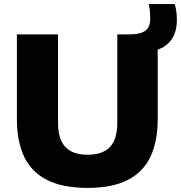

<svg xmlns="http://www.w3.org/2000/svg" viewBox="-20 -908 884 938"><path d="M408 10Q287 10 210.5 -28.5Q134 -67 98.2 -142Q62.5 -217 62.5 -327.5V-740H263.5V-309.5Q263.5 -227 299.8 -189.5Q336 -152 408 -152Q480.5 -152 516.8 -189.5Q553 -227 553 -309.5V-740H613.5Q664 -740 689 -757.2Q714 -774.5 714 -818Q714 -833 712.8 -849.2Q711.5 -865.5 707 -888H834Q840 -866 842 -847.8Q844 -829.5 844 -811Q844 -753.5 819.2 -717Q794.5 -680.5 750.5 -665.5V-327.5Q750.5 -217 714.8 -142Q679 -67 603.5 -28.5Q528 10 408 10Z"/></svg>

Font: Encode Sans SemiExpanded ExtraBold
Style: Regular
Weight: 800
Width: 6
Designer: Multiple Designers
Foundry: Impallari Type
Version: Version 3.002